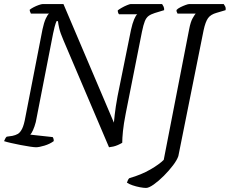

<svg xmlns="http://www.w3.org/2000/svg" viewBox="-28 -724 1130 944"><path d="M149 0Q141 0 120 -3Q99 -6 73.5 -11Q48 -16 26 -21Q4 -26 -8 -30Q-6 -35 -2.5 -42Q1 -49 5 -52L33 -56Q48 -59 59.5 -65.5Q71 -72 80.5 -90.5Q90 -109 97 -149L181 -580Q188 -613 197 -632.5Q206 -652 213 -657H124Q123 -660 120.5 -665Q118 -670 118 -676Q125 -682 137.5 -688.5Q150 -695 163 -699.5Q176 -704 182 -704H284L532 -121Q534 -141 536 -160Q538 -179 541.5 -201Q545 -223 550 -251L616 -577Q623 -609 631.5 -629Q640 -649 647 -654H557Q555 -656 553 -661Q551 -666 551 -673Q557 -678 570 -685.5Q583 -693 596.5 -698.5Q610 -704 614 -704H769Q772 -700 776 -692Q780 -684 779 -674L733 -660Q714 -654 702.5 -645.5Q691 -637 684 -619.5Q677 -602 670 -568L590 -165Q580 -114 576.5 -79Q573 -44 573 -22Q563 -16 551.5 -11Q540 -6 529 -3.5Q518 -1 508 0L284 -526Q268 -563 263 -585.5Q258 -608 257 -620H250Q248 -615 245.5 -608.5Q243 -602 240.5 -591.5Q238 -581 233 -559L148 -124Q142 -101 134.5 -84.5Q127 -68 121 -62L231 -50Q233 -48 235 -41.5Q237 -35 236 -30Q217 -16 190.5 -8Q164 0 149 0ZM690 200Q678 200 659.5 196.5Q641 193 623.5 187Q606 181 596 174Q598 168 601 161.5Q604 155 608 152Q667 135 711 109.5Q755 84 777 62L902 -580Q909 -617 919.5 -635Q930 -653 934 -657H845Q844 -660 841.5 -664.5Q839 -669 840 -675Q846 -682 859 -688.5Q872 -695 884.5 -699.5Q897 -704 902 -704H1072Q1075 -700 1079 -692.5Q1083 -685 1081 -674L1037 -661Q1008 -653 995 -635Q982 -617 973 -575L849 43Q843 62 823 88.5Q803 115 777.5 140.5Q752 166 728 183Q704 200 690 200Z"/></svg>

Font: Texturina 12pt ExtraLight
Style: Italic
Weight: 250
Italic angle: -11°
Designer: Guillermo Torres Carreño
Foundry: Omnibus-Type
Version: Version 1.002